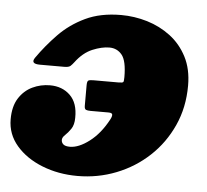

<svg xmlns="http://www.w3.org/2000/svg" viewBox="-55 -587 706 655"><g transform="rotate(5 298.0 -260.0)"><path d="M-10.5 -153Q-10.5 -197 7.2 -225Q25 -253 53.2 -266.5Q81.5 -280 113.5 -280Q155.5 -280 182.5 -253.8Q209.5 -227.5 208.5 -177Q208.5 -153 198.8 -138.8Q189 -124.5 179.2 -115.5Q169.5 -106.5 169.5 -98Q169.5 -89 176.2 -83Q183 -77 199 -77Q229 -77 265.2 -104.5Q301.5 -132 328 -181.5Q334 -192.5 333.2 -198.8Q332.5 -205 320 -205H258.5Q248.5 -205 243 -207.2Q237.5 -209.5 237.5 -220.5V-290Q237.5 -304 241.5 -307Q245.5 -310 259 -310H345.5Q359.5 -310 361.5 -313.2Q363.5 -316.5 363.5 -330Q363.5 -385.5 347 -405.8Q330.5 -426 304 -426Q278 -426 246.2 -412.8Q214.5 -399.5 189 -365.5Q183 -357.5 177.2 -352.2Q171.5 -347 156 -347H73Q39 -347 54 -369Q84 -412 122 -451.2Q160 -490.5 211.8 -515.2Q263.5 -540 334.5 -540Q380 -540 424 -526.8Q468 -513.5 503.8 -486.5Q539.5 -459.5 561 -418Q582.5 -376.5 582.5 -320Q582.5 -245 554.2 -182.8Q526 -120.5 477.2 -75Q428.5 -29.5 365.5 -4.8Q302.5 20 233 20Q167.5 20 112 -2Q56.5 -24 23 -63Q-10.5 -102 -10.5 -153Z"/></g></svg>

Font: Besley* Fatface
Style: Italic
Weight: 900
Italic angle: -13°
Designer: Owen Earl
Foundry: indestructible type*
Version: Version 3.000; ttfautohint (v1.8.3)